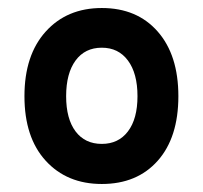

<svg xmlns="http://www.w3.org/2000/svg" viewBox="-20 -732 506 479"><path d="M234 -273Q147 -273 94 -331Q41 -389 41 -492Q41 -594.5 94 -653.2Q147 -712 234 -712Q322 -712 373.5 -653.2Q425 -594.5 425 -492Q425 -389 373.5 -331Q322 -273 234 -273ZM234 -373Q275.5 -373 299.2 -404.2Q323 -435.5 323 -492Q323 -549 299.2 -581Q275.5 -613 234 -613Q192 -613 168.5 -581Q145 -549 145 -492Q145 -435.5 168.5 -404.2Q192 -373 234 -373Z"/></svg>

Font: Undotted
Style: Bold
Weight: 700
Designer: Delve Withrington, Dave Bailey, Thomas Jockin
Foundry: Delve Fonts LLC
Version: Version 4.000